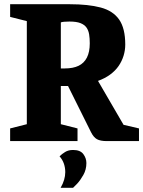

<svg xmlns="http://www.w3.org/2000/svg" viewBox="-20 -668 678 909"><path d="M28 0V-60L107 -80V-568L28 -588V-648H310Q398 -648 456.5 -632.5Q515 -617 544 -575.5Q573 -534 573 -457Q573 -430 565 -404Q557 -378 541.5 -355.5Q526 -333 501.5 -315Q477 -297 444 -285L565 -77L638 -60V0H486Q455 0 439 -9Q423 -18 411 -42L302 -261H268V-80L347 -60V0ZM268 -344H287Q326 -344 352 -356.5Q378 -369 391.5 -395.5Q405 -422 405 -463Q405 -486 402 -505Q399 -524 389.5 -537.5Q380 -551 361 -558.5Q342 -566 309 -566Q295 -566 284 -565Q273 -564 268 -562ZM267 221Q289 183 289 147Q289 126 282.5 107Q276 88 262 72Q273 61 288.5 51.5Q304 42 326 42Q360 42 374.5 61.5Q389 81 389 104Q389 135 374.5 160.5Q360 186 345 202Q330 218 326 221Z"/></svg>

Font: Faustina ExtraBold
Style: Regular
Weight: 800
Designer: Alfonso Garcia
Foundry: http://www.omnibus-type.com
Version: Version 1.200